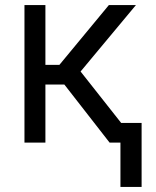

<svg xmlns="http://www.w3.org/2000/svg" viewBox="-20 -566 621 762"><path d="M77.1 0V-545.9H160.2V-308.6H215.8L412.1 -545.9H519.5L299.8 -282.2L522.5 0H415L235.4 -230.5H160.2V0ZM542 -78.1V175.8H458V-78.1Z"/></svg>

Font: Inter V
Style: 
Weight: 400
Designer: Rasmus Andersson
Foundry: rsms
Version: Version 4.000;git-a3f224843